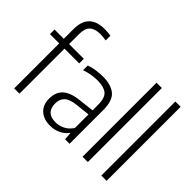

<svg xmlns="http://www.w3.org/2000/svg" viewBox="-146 -1146 1482 1482"><g transform="rotate(45 595.0 -405.0)"><path d="M107 0V-491.5H6V-541.5H107V-647.5Q107 -818 277.5 -818Q293 -818 310.5 -816.8Q328 -815.5 344.5 -812.5V-761Q328 -764 313 -765.5Q298 -767 280.5 -767Q222.5 -767 193.5 -740Q164.5 -713 164.5 -649.5V-541.5H325.5V-491.5H164.5V0Z M505.5 8.5Q436 8.5 394.5 -29.2Q353 -67 353 -136Q353 -206.5 396.2 -245.5Q439.5 -284.5 533.5 -294L654.5 -308V-368.5Q654.5 -445.5 620.2 -472.2Q586 -499 520 -499Q491 -499 455.2 -493.5Q419.5 -488 383.5 -475.5V-526.5Q414 -538 452.8 -543.8Q491.5 -549.5 526 -549.5Q616.5 -549.5 664 -509.8Q711.5 -470 711.5 -366.5V0H662.5L658 -61H653.5Q628 -27 589.5 -9.2Q551 8.5 505.5 8.5ZM412.5 -142Q412.5 -40 517.5 -40Q553 -40 589.5 -56.8Q626 -73.5 654.5 -115V-263.5L536 -250.5Q471 -243.5 441.8 -216.8Q412.5 -190 412.5 -142Z M853 0V-808H911V0Z M1058 0V-808H1116V0Z"/></g></svg>

Font: Encode Sans SemiCondensed SemiCondensed Light
Style: Regular
Weight: 300
Width: 4
Designer: Multiple Designers
Foundry: Impallari Type
Version: Version 3.000; ttfautohint (v1.8.3) -l 8 -r 50 -G 200 -x 14 